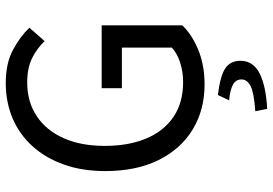

<svg xmlns="http://www.w3.org/2000/svg" viewBox="-159 -549 935 657"><g transform="rotate(-90 308.5 -220.5)"><path d="M348 12Q261.4 12 194.5 -28.3Q127.6 -68.6 89.6 -144.8Q51.6 -221 51.6 -327.6Q51.6 -407.1 74.1 -469.9Q96.6 -532.8 137.2 -577.4Q177.8 -622.1 232.8 -645.2Q287.8 -668.3 352.8 -668.3Q421 -668.3 467.4 -643Q513.8 -617.7 542.1 -587.4L496.3 -535.2Q471.7 -561.3 438.2 -578.1Q404.8 -594.9 355 -594.9Q288.9 -594.9 240 -562.6Q191.1 -530.3 164.5 -470.9Q137.8 -411.5 137.8 -329.8Q137.8 -247.3 163.3 -187.1Q188.7 -126.9 237.3 -94.2Q285.9 -61.4 355.9 -61.4Q391.4 -61.4 423.2 -71.7Q455 -82 474.1 -100V-270.9H335.2V-340.1H550.3V-64.2Q518.8 -31.2 466.6 -9.6Q414.5 12 348 12ZM264.5 226.3 256.3 185.6Q319 181.3 342.1 169.7Q365.2 158 365.2 138.2Q365.2 118.6 346.9 108.9Q328.7 99.1 293.8 96.1L311.9 57.6Q377.7 65.5 403.3 83Q429 100.5 429 134.7Q429 178 386.5 200Q343.9 222 264.5 226.3Z"/></g></svg>

Font: SourceSans3VF
Style: Regular
Weight: 200
Designer: Paul D. Hunt
Foundry: Adobe
Version: Version 3.052;hotconv 1.1.0;makeotfexe 2.6.0